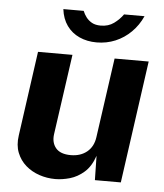

<svg xmlns="http://www.w3.org/2000/svg" viewBox="-52 -752 690 808"><g transform="rotate(5 293.0 -348.0)"><path d="M211 10Q176 10 143.5 -1Q111 -12 86.2 -33.5Q61.5 -55 49 -86.5Q36.5 -118 42.5 -159.5L92.5 -517H238L190 -178Q185 -142 204.2 -119Q223.5 -96 267.5 -96Q308.5 -96 335.8 -118.2Q363 -140.5 368.5 -180.5L416 -517H560L487.5 0H378L376 -102.5Q360.5 -57 332.8 -32.8Q305 -8.5 272.8 0.8Q240.5 10 211 10ZM334.5 -578Q294 -578 261.5 -592.8Q229 -607.5 208.5 -636Q188 -664.5 183 -705.5H269Q274.5 -691.5 284 -679Q293.5 -666.5 308.2 -658.2Q323 -650 345.5 -650Q378 -650 401 -666.8Q424 -683.5 439.5 -705.5H526Q508.5 -666.5 479.5 -637.8Q450.5 -609 413.5 -593.5Q376.5 -578 334.5 -578Z"/></g></svg>

Font: Public Sans Thin
Style: Bold Italic
Weight: 700
Italic angle: -8°
Version: Version 2.001